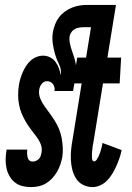

<svg xmlns="http://www.w3.org/2000/svg" viewBox="-20 -755 540 783"><path d="M107 8Q89 8 72 4Q55 0 41.5 -10.5Q28 -21 19.5 -35.5Q11 -50 7 -67Q3 -84 3 -102Q3 -120 6 -138L7 -145H92L91 -143Q90 -135 90.5 -127.5Q91 -120 92.5 -113Q94 -106 99.5 -101Q105 -96 113 -96Q119 -96 125.5 -98.5Q132 -101 137.5 -106Q143 -111 145.5 -118Q148 -125 149 -131Q153 -151 145.5 -168.5Q138 -186 126.5 -200.5Q115 -215 104 -230Q93 -245 84 -260.5Q75 -276 68 -293Q61 -310 57.5 -329Q54 -348 54 -368Q54 -388 57 -407Q59 -421 63 -434Q67 -447 72.5 -460Q78 -473 86 -485.5Q94 -498 104.5 -507.5Q115 -517 128.5 -522.5Q142 -528 156 -528Q171 -528 184.5 -521Q198 -514 206.5 -502.5Q215 -491 220 -477Q225 -463 228 -448Q231 -472 221 -492Q211 -512 204.5 -534Q198 -556 195 -579Q192 -602 196 -626Q199 -641 205 -656.5Q211 -672 221 -685Q231 -698 245 -708Q259 -718 274 -724Q289 -730 304.5 -732.5Q320 -735 336 -735H410L395 -644H321Q312 -644 303 -642.5Q294 -641 286 -637Q278 -633 272 -625Q266 -617 264 -608Q262 -593 265 -578.5Q268 -564 272.5 -550.5Q277 -537 281.5 -524Q286 -511 288.5 -496Q291 -481 290.5 -466.5Q290 -452 287 -436L278 -384H202Q204 -392 202 -399Q200 -406 196.5 -411.5Q193 -417 186 -420.5Q179 -424 172 -424Q165 -424 159.5 -421Q154 -418 150 -413Q146 -408 143.5 -402Q141 -396 140 -390Q137 -370 144.5 -352.5Q152 -335 162.5 -320.5Q173 -306 184 -291Q195 -276 204.5 -260.5Q214 -245 221 -228Q228 -211 231.5 -192Q235 -173 236 -153.5Q237 -134 234 -114Q231 -99 226 -84Q221 -69 212.5 -54.5Q204 -40 193 -28Q182 -16 168 -7.5Q154 1 138 4.5Q122 8 107 8ZM358 8Q337 8 319 -1Q301 -10 290.5 -26.5Q280 -43 275 -62.5Q270 -82 269 -102.5Q268 -123 270 -144Q272 -165 276 -186L313 -415H277L295 -520H331L366 -735H453L418 -520H474L468 -415H400L360 -169Q359 -164 358 -159.5Q357 -155 357 -150Q357 -145 356 -140Q355 -135 355 -130.5Q355 -126 355 -121Q355 -116 355 -111.5Q355 -107 357 -102Q359 -97 363 -97Q370 -97 374.5 -104Q379 -111 382 -117.5Q385 -124 387.5 -131Q390 -138 392 -145Q394 -152 395.5 -158.5Q397 -165 398 -172L476 -143Q473 -127 467.5 -111Q462 -95 455 -79Q448 -63 439 -48Q430 -33 418.5 -20.5Q407 -8 390.5 0Q374 8 358 8Z"/></svg>

Font: Iosevka Curly Extrabold
Style: Italic
Weight: 800
Italic angle: -9°
Monospace: yes
Designer: Belleve Invis
Foundry: Belleve Invis
Version: Version 22.1.2; ttfautohint (v1.8.4)